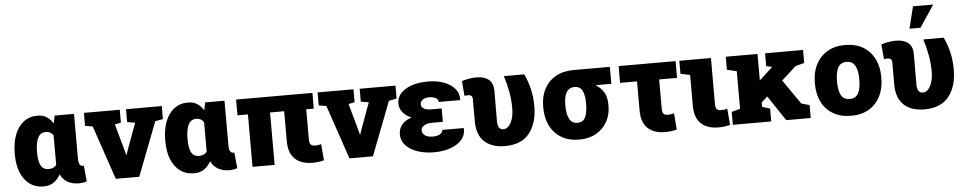

<svg xmlns="http://www.w3.org/2000/svg" viewBox="-43 -1131 7446 1482"><g transform="rotate(-5 3680.5 -390.0)"><path d="M244.6 10.3Q183.1 10.3 138.7 -22.5Q94.2 -55.2 70.1 -114.5Q45.9 -173.8 45.9 -252.9V-263.2Q45.9 -345.7 69.8 -407.5Q93.8 -469.2 138.2 -503.7Q182.6 -538.1 243.7 -538.1Q287.1 -538.1 316.2 -519.5Q345.2 -501 366.2 -467.3L378.4 -527.3H528.3V-183.1Q528.3 -149.4 537.1 -135.5Q545.9 -121.6 561 -121.6Q565.9 -121.6 568.8 -122.6L581.1 0Q564 5.9 548.8 8.1Q533.7 10.3 519 10.3Q469.2 10.3 432.6 -10.5Q396 -31.2 377 -71.8Q355 -32.2 323.5 -11Q292 10.3 244.6 10.3ZM296.9 -120.1Q335.9 -120.1 356.9 -147V-375.5Q336.9 -407.2 298.8 -407.2Q255.9 -407.2 237.1 -367.7Q218.3 -328.1 218.3 -263.2V-252.9Q218.3 -189.5 235.6 -154.8Q252.9 -120.1 296.9 -120.1Z M805.7 0 663.6 -418 605 -427.7V-528.3H882.8V-428.2L835.4 -418.5L891.6 -216.8L902.3 -176.8H905.3L918.5 -216.8L992.2 -418L931.2 -428.2V-528.3H1208.5V-427.7L1147.9 -416L987.8 0Z M1410.6 10.3Q1349.1 10.3 1304.7 -22.5Q1260.3 -55.2 1236.1 -114.5Q1211.9 -173.8 1211.9 -252.9V-263.2Q1211.9 -345.7 1235.8 -407.5Q1259.8 -469.2 1304.2 -503.7Q1348.6 -538.1 1409.7 -538.1Q1453.1 -538.1 1482.2 -519.5Q1511.2 -501 1532.2 -467.3L1544.4 -527.3H1694.3V-183.1Q1694.3 -149.4 1703.1 -135.5Q1711.9 -121.6 1727.1 -121.6Q1731.9 -121.6 1734.9 -122.6L1747.1 0Q1730 5.9 1714.8 8.1Q1699.7 10.3 1685.1 10.3Q1635.3 10.3 1598.6 -10.5Q1562 -31.2 1543 -71.8Q1521 -32.2 1489.5 -11Q1458 10.3 1410.6 10.3ZM1462.9 -120.1Q1502 -120.1 1522.9 -147V-375.5Q1502.9 -407.2 1464.8 -407.2Q1421.9 -407.2 1403.1 -367.7Q1384.3 -328.1 1384.3 -263.2V-252.9Q1384.3 -189.5 1401.6 -154.8Q1418.9 -120.1 1462.9 -120.1Z M2331.5 9.3Q2241.2 9.3 2193.6 -36.9Q2146 -83 2146 -173.3V-406.2H2036.6V0H1865.2V-406.2H1784.2V-528.3H2375.5V-406.2H2316.9V-173.8Q2316.9 -144.5 2327.1 -133.1Q2337.4 -121.6 2364.3 -121.6Q2382.8 -121.6 2408.2 -127.9L2418.9 -2Q2376.5 9.3 2331.5 9.3Z M2616.2 0 2474.1 -418 2415.5 -427.7V-528.3H2693.4V-428.2L2646 -418.5L2702.1 -216.8L2712.9 -176.8H2715.8L2729 -216.8L2802.7 -418L2741.7 -428.2V-528.3H3019V-427.7L2958.5 -416L2798.3 0Z M3272 10.3Q3200.7 10.3 3143.6 -9.3Q3086.4 -28.8 3053.2 -64.7Q3020 -100.6 3020 -149.9Q3020 -238.3 3121.1 -272.5Q3077.6 -290 3053.5 -320.3Q3029.3 -350.6 3029.3 -389.6Q3029.3 -435.5 3060.5 -468.8Q3091.8 -502 3146.2 -520Q3200.7 -538.1 3270.5 -538.1Q3340.8 -538.1 3394.8 -517.8Q3448.7 -497.6 3479 -461.4Q3509.3 -425.3 3507.3 -376.5L3506.3 -373.5H3340.3Q3340.3 -395 3319.6 -405.5Q3298.8 -416 3270.5 -416Q3234.9 -416 3217.8 -401.4Q3200.7 -386.7 3200.7 -368.2Q3200.7 -346.2 3220.7 -334Q3240.7 -321.8 3274.4 -321.8H3358.9V-217.8H3274.4Q3234.9 -217.8 3212.6 -203.1Q3190.4 -188.5 3190.4 -165.5Q3190.4 -143.6 3211.2 -127.4Q3231.9 -111.3 3272 -111.3Q3306.6 -111.3 3327.6 -123.5Q3348.6 -135.7 3348.6 -156.2H3515.1L3516.1 -153.3Q3518.1 -100.6 3485.4 -64.2Q3452.6 -27.8 3396.5 -8.8Q3340.3 10.3 3272 10.3Z M3820.3 10.3Q3719.7 10.3 3662.4 -42.7Q3605 -95.7 3605 -201.7V-372.6Q3605 -405.8 3570.3 -405.8Q3560.1 -405.8 3543 -403.3L3533.2 -517.6Q3550.3 -524.9 3583 -531Q3615.7 -537.1 3648.4 -537.1Q3709 -537.1 3742.7 -508.3Q3776.4 -479.5 3776.4 -423.3L3775.4 -189.9Q3775.4 -152.8 3787.1 -136.5Q3798.8 -120.1 3818.8 -120.1Q3855 -120.1 3878.4 -163.6Q3901.9 -207 3901.9 -277.3Q3901.9 -339.8 3890.4 -402.8Q3878.9 -465.8 3858.9 -528.3H4016.6Q4041.5 -478 4057.1 -414.8Q4072.8 -351.6 4072.8 -277.3Q4072.8 -146 4010.7 -67.9Q3948.7 10.3 3820.3 10.3Z M4397 10.3Q4316.4 10.3 4259 -23.7Q4201.7 -57.6 4171.1 -118.4Q4140.6 -179.2 4140.6 -259.3V-269Q4140.6 -345.7 4171.4 -404.1Q4202.1 -462.4 4259.8 -495.4Q4317.4 -528.3 4398.4 -528.3H4680.2V-397H4556.6Q4592.8 -377.4 4618.2 -340.1Q4643.6 -302.7 4643.6 -239.3V-229Q4643.6 -162.1 4613.8 -107.9Q4584 -53.7 4528.8 -21.7Q4473.6 10.3 4397 10.3ZM4394.5 -120.1Q4438.5 -120.1 4455.6 -157.5Q4472.7 -194.8 4472.7 -259.3V-269Q4472.7 -327.1 4455.3 -362.1Q4438 -397 4394.5 -397Q4350.6 -397 4331.3 -361.6Q4312 -326.2 4312 -269V-259.3Q4312 -194.3 4331.1 -157.2Q4350.1 -120.1 4394.5 -120.1Z M5062.5 10.3Q4974.1 10.3 4926.8 -35.9Q4879.4 -82 4879.4 -172.9V-398.4H4747.6L4748.5 -528.3H5189.5V-398.4H5050.8V-172.9Q5050.8 -143.6 5060.8 -132.3Q5070.8 -121.1 5096.2 -121.1Q5117.2 -121.1 5142.6 -127.4L5152.3 -1Q5132.8 3.9 5109.6 7.1Q5086.4 10.3 5062.5 10.3Z M5475.1 10.3Q5386.7 10.3 5339.4 -35.9Q5292 -82 5292 -172.9V-412.1L5218.3 -427.7V-528.3H5463.4V-172.9Q5463.4 -144 5472.9 -132.6Q5482.4 -121.1 5505.9 -121.1Q5521.5 -121.1 5527.6 -121.8Q5533.7 -122.6 5554.7 -127.4L5565.4 -1.5Q5542 4.9 5522.2 7.6Q5502.4 10.3 5475.1 10.3Z M5586.9 0V-100.1L5653.3 -118.2V-409.2L5578.1 -427.7V-528.3H5824.2V-322.8L5927.2 -418L5928.7 -418.9L5882.8 -428.7V-528.3H6177.2V-427.7L6109.4 -409.7L5996.1 -307.6L6127.4 -117.7L6190.4 -100.1V0H6000.5L5870.6 -194.8L5824.2 -152.8V-118.2L5884.3 -100.1V0Z M6503.9 10.3Q6422.4 10.3 6364.5 -23.7Q6306.6 -57.6 6276.1 -118.4Q6245.6 -179.2 6245.6 -259.3V-269Q6245.6 -348.1 6276.1 -408.7Q6306.6 -469.2 6364.3 -503.7Q6421.9 -538.1 6502.9 -538.1Q6584.5 -538.1 6641.8 -503.9Q6699.2 -469.7 6729.7 -409.2Q6760.3 -348.6 6760.3 -269V-259.3Q6760.3 -179.7 6729.7 -118.9Q6699.2 -58.1 6641.8 -23.9Q6584.5 10.3 6503.9 10.3ZM6503.9 -120.1Q6550.8 -120.1 6570.3 -157.5Q6589.8 -194.8 6589.8 -259.3V-269Q6589.8 -331.5 6570.1 -369.4Q6550.3 -407.2 6502.9 -407.2Q6455.6 -407.2 6436.3 -369.4Q6417 -331.5 6417 -269V-259.3Q6417 -194.3 6436.3 -157.2Q6455.6 -120.1 6503.9 -120.1Z M7070.3 10.3Q6969.7 10.3 6912.4 -42.7Q6855 -95.7 6855 -201.7V-372.6Q6855 -405.8 6820.3 -405.8Q6810.1 -405.8 6793 -403.3L6783.2 -517.6Q6800.3 -524.9 6833 -531Q6865.7 -537.1 6898.4 -537.1Q6959 -537.1 6992.7 -508.3Q7026.4 -479.5 7026.4 -423.3L7025.4 -189.9Q7025.4 -152.8 7037.1 -136.5Q7048.8 -120.1 7068.8 -120.1Q7105 -120.1 7128.4 -163.6Q7151.9 -207 7151.9 -277.3Q7151.9 -339.8 7140.4 -402.8Q7128.9 -465.8 7108.9 -528.3H7266.6Q7291.5 -478 7307.1 -414.8Q7322.8 -351.6 7322.8 -277.3Q7322.8 -146 7260.7 -67.9Q7198.7 10.3 7070.3 10.3ZM7009.8 -620.1 7051.8 -790H7208.5L7095.2 -620.1Z"/></g></svg>

Font: Roboto Slab Black
Style: Regular
Weight: 900
Designer: Google
Version: Version 2.000; ttfautohint (v1.8.1.43-b0c9)